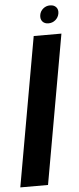

<svg xmlns="http://www.w3.org/2000/svg" viewBox="-75 -866 369 897"><g transform="rotate(-5 110.0 -417.5)"><path d="M237 -699 113 0H-17L107 -699ZM146 -794Q149 -812 163 -823.5Q177 -835 195 -835Q214 -835 224 -823.5Q234 -812 231 -794Q228 -776 214 -764Q200 -752 181 -752Q163 -752 153 -763.5Q143 -775 146 -794Z"/></g></svg>

Font: Moniqa Black Ita Display
Style: Italic
Weight: 900
Italic angle: -10°
Designer: Rajesh Rajput
Foundry: Rajesh Rajput
Version: Version 1.000